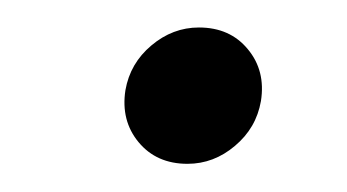

<svg xmlns="http://www.w3.org/2000/svg" viewBox="-20 -413 251 139"><path d="M115.7 -294.4Q93.3 -294.4 80.3 -310.1Q67.4 -325.7 70.8 -347.7Q74.2 -367.2 89.6 -380.1Q105 -393.1 124 -393.1Q146.5 -393.1 159.4 -377.4Q172.4 -361.8 168.9 -339.8Q165.5 -320.3 150.1 -307.4Q134.8 -294.4 115.7 -294.4Z"/></svg>

Font: Inter Display Light
Style: Italic
Weight: 300
Italic angle: -9.39999°
Designer: Rasmus Andersson
Foundry: rsms
Version: Version 4.000;git-a52131595